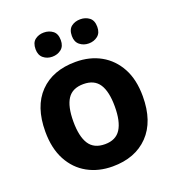

<svg xmlns="http://www.w3.org/2000/svg" viewBox="-137 -861 894 979"><g transform="rotate(-20 309.5 -371.0)"><path d="M574 -274Q574 -138 502.5 -64Q431 10 308 10Q232 10 172.5 -23Q113 -56 79 -119.5Q45 -183 45 -274Q45 -410 116 -483Q187 -556 311 -556Q388 -556 447 -523Q506 -490 540 -427.5Q574 -365 574 -274ZM197 -274Q197 -193 223.5 -151.5Q250 -110 310 -110Q369 -110 395.5 -151.5Q422 -193 422 -274Q422 -355 395.5 -395.5Q369 -436 310 -436Q250 -436 223.5 -395.5Q197 -355 197 -274ZM142 -686Q142 -721 162 -736.5Q182 -752 210 -752Q238 -752 258.5 -736.5Q279 -721 279 -686Q279 -653 258.5 -637Q238 -621 210 -621Q182 -621 162 -637.5Q142 -654 142 -686ZM339 -686Q339 -721 359 -736.5Q379 -752 408 -752Q436 -752 456.5 -736.5Q477 -721 477 -686Q477 -653 456.5 -637Q436 -621 408 -621Q380 -621 359.5 -637.5Q339 -654 339 -686Z"/></g></svg>

Font: Noto Sans New Tai Lue
Style: Bold
Weight: 700
Version: Version 2.003